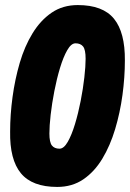

<svg xmlns="http://www.w3.org/2000/svg" viewBox="-20 -729 513 758"><path d="M206 9Q107 9 62.5 -45Q18 -99 20 -210Q20 -276 29.5 -346Q39 -416 58 -481Q77 -546 108.5 -597.5Q140 -649 184 -679Q228 -709 287 -709Q386 -709 430 -655Q474 -601 473 -490Q473 -424 463.5 -354Q454 -284 434.5 -219Q415 -154 384 -102.5Q353 -51 309 -21Q265 9 206 9ZM215 -142Q232 -142 247.5 -169Q263 -196 276 -239Q289 -282 298.5 -330.5Q308 -379 313 -423.5Q318 -468 318 -497Q318 -533 308 -545.5Q298 -558 278 -558Q261 -558 245.5 -531Q230 -504 217 -461Q204 -418 194.5 -369Q185 -320 180 -276Q175 -232 175 -202Q175 -167 185 -154.5Q195 -142 215 -142Z"/></svg>

Font: Georama Condensed ExtraBold
Style: Italic
Weight: 800
Width: 3
Italic angle: -9°
Designer: Jean-Baptiste Levee
Foundry: Production Type
Version: Version 1.000